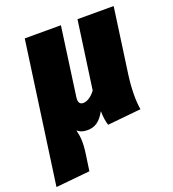

<svg xmlns="http://www.w3.org/2000/svg" viewBox="-165 -639 871 968"><g transform="rotate(-20 270.0 -154.5)"><path d="M506 -183 555 -534H361L310 -170C289 -141 264 -127 245 -127C229 -127 217 -135 221 -166L272 -534H78L-28 225L155 207L167 124C178 50 171 23 164 -9C176 2 192 9 217 9C257 9 285 -8 313 -58C314 -23 317 -5 324 19L504 1C497 -40 495 -101 506 -183Z"/></g></svg>

Font: Fira Sans Heavy
Style: Italic
Weight: 900
Italic angle: -8°
Designer: bBox Type GmbH & Carrois Corporate GbR & Edenspiekermann AG
Foundry: bBox Type GmbH & Carrois Corporate GbR & Edenspiekermann AG
Version: Version 4.301;PS 004.301;hotconv 1.0.88;makeotf.lib2.5.64775